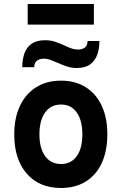

<svg xmlns="http://www.w3.org/2000/svg" viewBox="-20 -925 606 957"><path d="M284 12Q176 12 113.5 -59.5Q51 -131 51 -255Q51 -337 79.5 -397.2Q108 -457.5 160.2 -490.2Q212.5 -523 284 -523Q355 -523 407 -490.5Q459 -458 487 -398Q515 -338 515 -255.5Q515 -172.5 487.2 -112.5Q459.5 -52.5 407.5 -20.2Q355.5 12 284 12ZM284 -107.5Q334.5 -107.5 362.5 -146.5Q390.5 -185.5 390.5 -255.5Q390.5 -325.5 362.2 -364.8Q334 -404 284 -404Q233.5 -404 205 -364.5Q176.5 -325 176.5 -255Q176.5 -186 205 -146.8Q233.5 -107.5 284 -107.5ZM362.5 -586Q334.5 -586 311 -594.5Q287.5 -603 267 -612Q249 -620 232.2 -626.2Q215.5 -632.5 197.5 -632.5Q179 -632.5 165 -623Q151 -613.5 150.5 -590H91Q91 -629 102 -659.5Q113 -690 138 -707.2Q163 -724.5 204.5 -724.5Q233 -724.5 256.2 -716.5Q279.5 -708.5 300 -699Q317.5 -690.5 334.8 -684.2Q352 -678 369.5 -678Q388.5 -678 402.2 -687.5Q416 -697 416.5 -720.5H475.5Q475.5 -682 464.5 -651.8Q453.5 -621.5 428.8 -603.8Q404 -586 362.5 -586ZM118 -802.5V-905H448V-802.5Z"/></svg>

Font: Undotted
Style: Bold
Weight: 700
Designer: Delve Withrington, Dave Bailey, Thomas Jockin
Foundry: Delve Fonts LLC
Version: Version 4.000